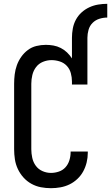

<svg xmlns="http://www.w3.org/2000/svg" viewBox="-20 -978 582 1006"><path d="M357 -780Q357 -804 361.5 -828.5Q366 -853 377.5 -874.5Q389 -896 407 -912.5Q425 -929 447.5 -939.5Q470 -950 494 -954Q518 -958 542 -958V-886Q521 -886 500.5 -879.5Q480 -873 465 -858Q450 -843 444 -822Q438 -801 438 -780ZM247 8Q220 8 194 3Q168 -2 144.5 -15Q121 -28 103 -48Q85 -68 73.5 -92.5Q62 -117 58 -143.5Q54 -170 54 -196V-539Q54 -563 57 -588Q60 -613 68.5 -636.5Q77 -660 91.5 -680.5Q106 -701 126 -716Q146 -731 170.5 -737Q195 -743 220 -743Q240 -743 260 -739.5Q280 -736 298.5 -726.5Q317 -717 331.5 -703Q346 -689 357 -672V-780H438V-535H357V-551Q357 -573 351 -595Q345 -617 330 -633Q315 -649 293.5 -656Q272 -663 250 -663Q227 -663 205 -654Q183 -645 169 -626.5Q155 -608 149.5 -585Q144 -562 144 -539V-196Q144 -174 149 -151Q154 -128 167.5 -109.5Q181 -91 202.5 -81.5Q224 -72 247 -72Q268 -72 288.5 -79Q309 -86 323 -101.5Q337 -117 343.5 -138Q350 -159 350 -180V-184H440V-177Q440 -152 434 -127Q428 -102 416 -80Q404 -58 385.5 -40.5Q367 -23 344.5 -12Q322 -1 297 3.5Q272 8 247 8Z"/></svg>

Font: Iosevka Bendy Medium
Style: Regular
Weight: 500
Monospace: yes
Designer: Belleve Invis
Foundry: Belleve Invis
Version: Version 30.1.2